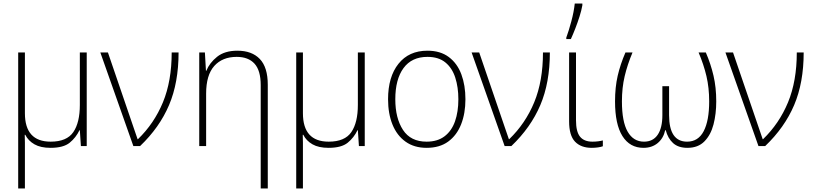

<svg xmlns="http://www.w3.org/2000/svg" viewBox="-20 -827 4604 1087"><path d="M471 -530V0H438L432 -90H430Q410 -48 374.5 -19Q339 10 266 10Q210 10 175 -10Q140 -30 123 -64H120Q121 -44 121 -19Q121 6 121 31V240H83V-530H121V-186Q121 -25 267 -25Q358 -25 395 -79Q432 -133 432 -233V-530Z M548 -530H591L737 -103Q741 -89 748 -71Q755 -53 759 -39H761Q853 -128 902.5 -248Q952 -368 952 -530H991Q991 -359 937 -232Q883 -105 773 0H735Z M1324 -540Q1406 -540 1451 -493Q1496 -446 1496 -347V240H1456V-345Q1456 -428 1421 -466.5Q1386 -505 1320 -505Q1239 -505 1193 -453.5Q1147 -402 1147 -297V0H1108V-530H1140L1146 -426H1148Q1166 -471 1209 -505.5Q1252 -540 1324 -540Z M2045 -530V0H2012L2006 -90H2004Q1984 -48 1948.5 -19Q1913 10 1840 10Q1784 10 1749 -10Q1714 -30 1697 -64H1694Q1695 -44 1695 -19Q1695 6 1695 31V240H1657V-530H1695V-186Q1695 -25 1841 -25Q1932 -25 1969 -79Q2006 -133 2006 -233V-530Z M2615 -265Q2615 -185 2590.5 -123Q2566 -61 2517.5 -25.5Q2469 10 2395 10Q2325 10 2276 -25Q2227 -60 2202 -122Q2177 -184 2177 -265Q2177 -392 2236 -466Q2295 -540 2400 -540Q2473 -540 2521 -504Q2569 -468 2592 -406Q2615 -344 2615 -265ZM2218 -265Q2218 -158 2261.5 -91.5Q2305 -25 2395 -25Q2457 -25 2497 -55.5Q2537 -86 2556 -140Q2575 -194 2575 -265Q2575 -333 2557.5 -387.5Q2540 -442 2501.5 -473.5Q2463 -505 2400 -505Q2311 -505 2264.5 -441.5Q2218 -378 2218 -265Z M2650 -530H2693L2839 -103Q2843 -89 2850 -71Q2857 -53 2861 -39H2863Q2955 -128 3004.5 -248Q3054 -368 3054 -530H3093Q3093 -359 3039 -232Q2985 -105 2875 0H2837Z M3241 -530V-146Q3241 -81 3264 -53Q3287 -25 3334 -25Q3351 -25 3366.5 -27Q3382 -29 3393 -32V1Q3383 5 3365.5 7.5Q3348 10 3330 10Q3269 10 3235.5 -25Q3202 -60 3202 -140V-530ZM3186 -606V-614Q3200 -652 3214.5 -706Q3229 -760 3234 -807H3277V-797Q3272 -768 3261 -733.5Q3250 -699 3237 -665.5Q3224 -632 3212 -606Z M3976 -530Q4004 -465 4019.5 -398.5Q4035 -332 4035 -253Q4035 -182 4019.5 -122.5Q4004 -63 3968 -26.5Q3932 10 3872 10Q3820 10 3790.5 -17Q3761 -44 3749 -90H3746Q3736 -44 3703.5 -17Q3671 10 3623 10Q3546 10 3504 -56.5Q3462 -123 3462 -253Q3462 -333 3477 -398Q3492 -463 3521 -530H3561Q3532 -461 3516.5 -395.5Q3501 -330 3501 -253Q3501 -138 3533.5 -81.5Q3566 -25 3626 -25Q3677 -25 3703.5 -64Q3730 -103 3730 -175V-339H3768V-175Q3768 -25 3870 -25Q3933 -25 3964 -84.5Q3995 -144 3995 -253Q3995 -330 3979.5 -396Q3964 -462 3935 -530Z M4087 -530H4130L4276 -103Q4280 -89 4287 -71Q4294 -53 4298 -39H4300Q4392 -128 4441.5 -248Q4491 -368 4491 -530H4530Q4530 -359 4476 -232Q4422 -105 4312 0H4274Z"/></svg>

Font: Noto Sans Disp ExtLt
Style: Regular
Weight: 200
Designer: Monotype Design Team
Foundry: Monotype Imaging Inc.
Version: Version 2.000;GOOG;noto-source:20170915:90ef993387c0